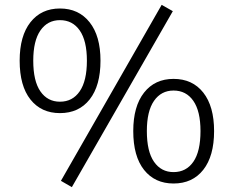

<svg xmlns="http://www.w3.org/2000/svg" viewBox="-20 -748 963 791"><path d="M276 23 231 -3 646 -728 692 -702ZM227 -282Q150 -282 105.5 -338Q61 -394 61 -498Q61 -600 105.5 -656.5Q150 -713 227 -713Q304 -713 349 -656.5Q394 -600 394 -498Q394 -395 349.5 -338.5Q305 -282 227 -282ZM227 -329Q279 -329 308.5 -372Q338 -415 338 -498Q338 -580 308.5 -622.5Q279 -665 227 -665Q176 -665 146.5 -622.5Q117 -580 117 -498Q117 -414 146.5 -371.5Q176 -329 227 -329ZM695 8Q618 8 573.5 -48Q529 -104 529 -208Q529 -310 573.5 -366.5Q618 -423 695 -423Q773 -423 817.5 -366.5Q862 -310 862 -208Q862 -105 817.5 -48.5Q773 8 695 8ZM695 -39Q747 -39 776.5 -81.5Q806 -124 806 -208Q806 -290 776.5 -332.5Q747 -375 695 -375Q644 -375 614.5 -332.5Q585 -290 585 -208Q585 -124 614.5 -81.5Q644 -39 695 -39Z"/></svg>

Font: Nunito Sans Light
Style: Regular
Weight: 300
Designer: Vernon Adams
Foundry: Vernon Adams
Version: Version 3.101; ttfautohint (v1.8.4.7-5d5b);gftools[0.9.27]